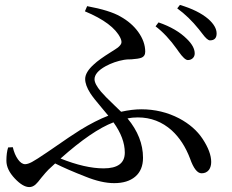

<svg xmlns="http://www.w3.org/2000/svg" viewBox="-20 -756 943 780"><path d="M99 4Q73 4 40 -31Q6 -67 6 -103Q6 -135 13 -157L32 -158Q39 -128 53 -108.5Q67 -89 82 -89Q93 -89 110 -98Q127 -107 171 -137Q178 -142 193 -152Q269 -205 306 -228Q368 -266 420 -286Q412 -296 395 -316Q360 -357 347 -377Q326 -410 326 -435Q326 -463 362 -495Q382 -514 430 -544Q451 -557 459 -563Q471 -573 473 -581Q475 -589 469 -602Q440 -662 325 -710L334 -731Q426 -714 469 -689Q514 -664 541 -627Q570 -587 570 -546Q570 -527 553 -521Q542 -517 514 -515Q494 -515 484 -513Q444 -506 409 -487Q364 -462 364 -434Q364 -415 390 -384Q405 -366 445 -328Q464 -310 472 -302Q517 -312 554 -312Q637 -312 708 -275Q770 -242 803 -192Q838 -139 838 -98Q838 -79 829 -66Q818 -52 799 -52Q773 -52 752 -112Q725 -183 678 -226Q619 -279 540 -279Q517 -279 498 -275Q561 -199 561 -115Q561 -65 529 -38Q498 -12 444 -12Q392 -12 326 -39Q254 -67 204 -92L177 -67Q166 -56 148 -34Q133 -14 125 -7Q113 4 99 4ZM401 -72Q487 -72 487 -136Q487 -195 441 -259Q354 -226 226 -112Q326 -72 401 -72ZM743 -512Q730 -512 706 -546Q701 -553 699 -556Q657 -615 612 -649L624 -665Q697 -640 739 -598Q771 -567 771 -539Q771 -527 763 -519.5Q755 -512 743 -512ZM833 -592Q822 -592 802 -619Q793 -630 788 -637Q747 -688 700 -722L711 -736Q785 -714 826 -679Q860 -649 860 -620Q860 -592 833 -592Z"/></svg>

Font: GenRyuMin TW M
Style: Regular
Weight: 500
Version: Version 1.501;PS 1;hotconv 16.6.51;makeotf.lib2.5.65220